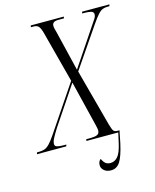

<svg xmlns="http://www.w3.org/2000/svg" viewBox="-181 -803 880 1088"><g transform="rotate(-15 259.0 -258.5)"><path d="M-49 0 -46 -10H-35Q-16 -10 -1.5 -15Q13 -20 28 -35.5Q43 -51 64 -82L246 -352L166 -656Q158 -684 148.5 -694Q139 -704 119 -704H104L106 -714H300L298 -704H265Q229 -704 229 -679Q229 -666 238 -636L294 -404L447 -632Q458 -647 465 -659Q472 -671 472 -681Q472 -696 456.5 -700Q441 -704 420 -704H405L407 -714H567L565 -704H555Q538 -704 525 -699Q512 -694 497 -677.5Q482 -661 458 -626L298 -392L388 -57Q397 -25 404 -17.5Q411 -10 425 -10H438L423 64Q407 136 387.5 166.5Q368 197 334 197Q308 197 293 183.5Q278 170 278 153Q278 130 293 119Q302 139 313 147.5Q324 156 341 156Q366 156 384 135.5Q402 115 414 63L428 0H241L243 -10H270Q293 -10 307 -16Q321 -22 321 -40Q321 -49 319 -57Q317 -65 315 -75L250 -340L99 -115Q79 -83 69 -64Q59 -45 59 -30Q59 -18 72 -14Q85 -10 108 -10H126L123 0Z"/></g></svg>

Font: Noto Serif Display ExtraCondensed Light
Style: Italic
Weight: 300
Width: 2
Italic angle: -12°
Designer: Monotype Design Team
Foundry: Monotype Imaging Inc.
Version: Version 2.009